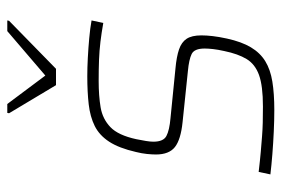

<svg xmlns="http://www.w3.org/2000/svg" viewBox="-146 -638 791 540"><g transform="rotate(-90 250.0 -367.5)"><path d="M211 8Q183 8 150.5 6.5Q118 5 86.5 2.5Q55 0 30 -3L37 -36Q71 -32 94.5 -30Q118 -28 137 -26.5Q156 -25 175.5 -24.5Q195 -24 221 -24Q279 -24 309.5 -35Q340 -46 354.5 -70Q369 -94 377 -133Q381 -151 382.5 -164.5Q384 -178 384 -188Q384 -217 368.5 -224.5Q353 -232 321 -235L177 -250Q128 -255 107 -271.5Q86 -288 86 -325Q86 -336 87.5 -350.5Q89 -365 93 -381Q104 -429 122 -456.5Q140 -484 166 -497Q192 -510 227 -514Q262 -518 306 -518Q330 -518 358 -516.5Q386 -515 413.5 -512.5Q441 -510 463 -506L456 -473Q428 -478 403 -481Q378 -484 352 -485Q326 -486 293 -486Q251 -486 218.5 -480.5Q186 -475 163 -453Q140 -431 129 -380Q126 -365 124 -353Q122 -341 122 -332Q122 -304 138 -295.5Q154 -287 188 -284L328 -270Q361 -267 381.5 -260Q402 -253 411.5 -238.5Q421 -224 421 -197Q421 -183 419 -165.5Q417 -148 412 -125Q403 -84 387.5 -58Q372 -32 348.5 -17.5Q325 -3 291 2.5Q257 8 211 8ZM281 -606 202 -738 203 -743H228L308 -636L433 -743H463L462 -738L327 -606Z"/></g></svg>

Font: Saira Thin Thin
Style: Italic
Weight: 250
Italic angle: -12°
Version: Version 1.101